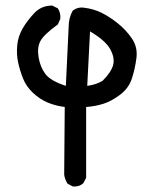

<svg xmlns="http://www.w3.org/2000/svg" viewBox="-20 -540 540 691"><path d="M242 131 223 121Q213 105 211 88L213 -155Q180 -159 151.5 -171Q123 -183 98.5 -206Q74 -229 62.5 -258.5Q51 -288 45 -316.5Q39 -345 42 -377Q45 -409 61.5 -437.5Q78 -466 103.5 -493Q129 -520 168 -520L188 -510Q199 -494 197 -472L188 -452Q137 -415 125 -391.5Q113 -368 119 -333Q125 -298 143.5 -273.5Q162 -249 217 -231L227 -442Q227 -476 242 -502Q261 -516 284 -512Q317 -508 345.5 -494Q374 -480 404 -456Q434 -432 455 -401Q476 -370 471 -331Q466 -292 454.5 -257Q443 -222 411.5 -198.5Q380 -175 350.5 -166Q321 -157 290 -155V100L280 119Q265 133 242 131ZM349 -249Q380 -280 387 -305.5Q394 -331 377 -362.5Q360 -394 304 -427L294 -231Q325 -235 349 -249Z"/></svg>

Font: Kosefont JP
Style: Regular
Weight: 400
Designer: Nozomi Seto 瀬戸のぞみ
Version: Version 3.00;June 19, 2020